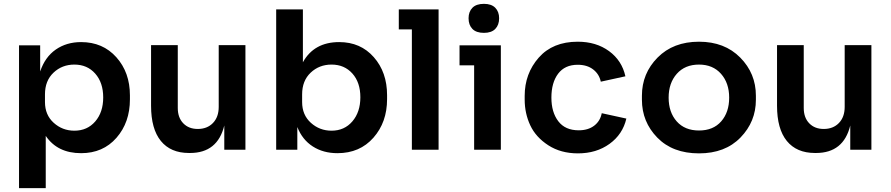

<svg xmlns="http://www.w3.org/2000/svg" viewBox="-20 -779 4635 999"><path d="M79 200V-543H189V-407Q214 -482 270 -521Q326 -560 402 -560Q515 -560 585.5 -481Q656 -402 656 -283V-262Q656 -142 586 -62Q516 18 402 18Q279 18 218 -72V200ZM367 -99Q434 -99 475.5 -147Q517 -195 517 -272Q517 -349 475.5 -396Q434 -443 367 -443Q303 -443 258.5 -401Q214 -359 214 -288V-248Q214 -181 259.5 -140Q305 -99 367 -99Z M963 17Q868 17 817 -45.5Q766 -108 766 -229V-544H905V-217Q905 -167 933.5 -137.5Q962 -108 1009 -108Q1058 -108 1088 -139Q1118 -170 1118 -223V-544H1257V0H1147V-126Q1112 17 969 17Z M1736 18Q1662 18 1607.5 -17Q1553 -52 1527 -118V0H1417V-730H1556V-455Q1614 -560 1745 -560Q1856 -560 1925 -481.5Q1994 -403 1994 -284V-263Q1994 -143 1923 -62.5Q1852 18 1736 18ZM1705 -99Q1772 -99 1813.5 -147.5Q1855 -196 1855 -273Q1855 -350 1813.5 -396.5Q1772 -443 1705 -443Q1641 -443 1596.5 -401Q1552 -359 1552 -288V-248Q1552 -181 1597.5 -140Q1643 -99 1705 -99Z M2123 0V-626H2055V-730H2262V0Z M2498 -608Q2458 -608 2438 -628.5Q2418 -649 2418 -684Q2418 -718 2438 -738.5Q2458 -759 2498 -759Q2537 -759 2557 -738.5Q2577 -718 2577 -684Q2577 -649 2557 -628.5Q2537 -608 2498 -608ZM2447 0V-439H2371V-543H2586V0Z M2987 19Q2898 19 2833 -23Q2768 -65 2739 -127Q2710 -189 2710 -261V-280Q2710 -396 2783 -479Q2856 -562 2986 -562Q3082 -562 3149 -513Q3216 -464 3234 -382L3106 -354Q3098 -393 3066.5 -417.5Q3035 -442 2986 -442Q2919 -442 2884 -395.5Q2849 -349 2849 -271Q2849 -195 2885 -148Q2921 -101 2991 -101Q3040 -101 3071.5 -125Q3103 -149 3111 -190L3239 -162Q3220 -80 3151.5 -30.5Q3083 19 2987 19Z M3617 19Q3480 19 3400 -63Q3320 -145 3320 -260V-281Q3320 -397 3401.5 -479.5Q3483 -562 3617 -562Q3750 -562 3831.5 -479.5Q3913 -397 3913 -281V-260Q3913 -146 3833 -63.5Q3753 19 3617 19ZM3617 -443Q3544 -443 3501.5 -395Q3459 -347 3459 -271Q3459 -195 3501 -147.5Q3543 -100 3617 -100Q3691 -100 3732.5 -147.5Q3774 -195 3774 -271Q3774 -347 3731.5 -395Q3689 -443 3617 -443Z M4220 17Q4125 17 4074 -45.5Q4023 -108 4023 -229V-544H4162V-217Q4162 -167 4190.5 -137.5Q4219 -108 4266 -108Q4315 -108 4345 -139Q4375 -170 4375 -223V-544H4514V0H4404V-126Q4369 17 4226 17Z"/></svg>

Font: Cazoo Sans SemiBold
Style: Regular
Weight: 600
Designer: Jonathan Barnbrook, Julián Moncada
Foundry: Barnbrook Fonts
Version: Version 2.000;Glyphs 3.2.3 (3260)